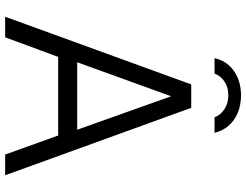

<svg xmlns="http://www.w3.org/2000/svg" viewBox="-125 -831 956 746"><g transform="rotate(90 353.0 -458.0)"><path d="M45 0 308 -723H399L661 0H580.5L506.5 -206H201L125 0ZM222 -280H484L354 -645ZM496 -813.5Q488.5 -845.5 468.2 -868.5Q448 -891.5 417.8 -904Q387.5 -916.5 350 -916.5Q314.5 -916.5 284.5 -904.5Q254.5 -892.5 233.8 -869.5Q213 -846.5 206 -813.5H266Q274.5 -837 296.5 -852Q318.5 -867 350 -867Q381.5 -867 404.2 -852Q427 -837 436 -813.5Z"/></g></svg>

Font: Public Sans Light
Style: Regular
Weight: 300
Designer: The Public Sans Project Authors: Dan O. Williams and USWDS (Libre Franklin designed by Pablo Impallari and Rodrigo Fuenz
Version: Version 1.007